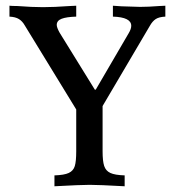

<svg xmlns="http://www.w3.org/2000/svg" viewBox="-20 -647 607 670"><path d="M557 -589Q535 -588 523.5 -580.5Q512 -573 503 -557L338 -277V-119Q338 -85 343.5 -68Q349 -51 365 -43.5Q381 -36 415 -35V3Q325 -2 293 -2Q262 -2 170 3V-35Q204 -36 220 -43.5Q236 -51 241 -67.5Q246 -84 246 -119V-265L66 -559Q58 -573 46 -580.5Q34 -588 13 -589V-627Q23 -626 40 -626Q92 -622 130 -622Q168 -622 224 -626L246 -627V-589Q212 -588 195 -581.5Q178 -575 178 -560Q178 -551 188 -533L311 -334H314L429 -531Q438 -546 438 -557Q438 -587 374 -589V-627L404 -625Q456 -623 469 -623Q498 -623 536 -626L557 -627Z"/></svg>

Font: Gupter Medium
Style: Regular
Weight: 500
Designer: Octavio Pardo
Version: Version 1.000